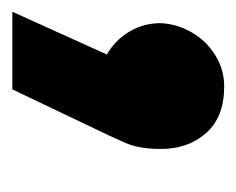

<svg xmlns="http://www.w3.org/2000/svg" viewBox="-70 -178 392 319"><g transform="rotate(90 126.5 -19.0)"><path d="M-13 157 58 0Q34 -14 20 -37.5Q6 -61 6 -89Q7 -116 21 -140.5Q35 -165 59 -180Q83 -195 111 -195Q162 -195 188.5 -165Q215 -135 215 -90Q215 -54 205 -31Q195 -8 178 27L116 157Z"/></g></svg>

Font: MuseoModerno Thin Black
Style: Italic
Weight: 900
Italic angle: -9°
Version: Version 1.003